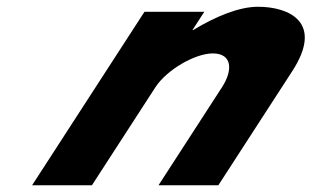

<svg xmlns="http://www.w3.org/2000/svg" viewBox="-20 -548 922 568"><path d="M75 0H252L439.8 -290C472.9 -341 556.6 -390 609.6 -390C666.6 -390 669.9 -341 636.8 -290L449 0H626L844.9 -338C937.6 -481 837 -528 743 -528C687 -528 617.2 -499 551.3 -459H549.3L584.3 -513H407.3Z"/></svg>

Font: Hussar
Style: BdWodka
Weight: 700
Foundry: Cannot Into Space Fonts
Version: Version 2.00